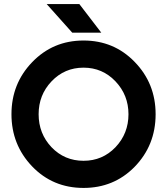

<svg xmlns="http://www.w3.org/2000/svg" viewBox="-20 -911 820 943"><path d="M334.7 -750.7H477.3L369.7 -891H209.3ZM390.3 -578.7Q483.3 -578.7 547.3 -511.3Q611 -444 611 -350Q611 -255.3 547.3 -188Q483.3 -121.3 390.3 -121.3Q297 -121.3 233 -188Q169.7 -255 169.7 -350Q169.7 -444.7 233 -511.3Q297 -578.7 390.3 -578.7ZM390.3 -712Q239.7 -712 137.3 -605Q36.3 -499.7 36.3 -350Q36.3 -200.3 137.3 -94.3Q239 12 390.3 12Q538 12 639.3 -89.7Q744.3 -196.3 744.3 -350Q744.3 -501.7 640.7 -607.7Q539.3 -712 390.3 -712Z"/></svg>

Font: Unageo Variable
Style: Regular
Weight: 300
Designer: Richard Sepsi
Foundry: Richard Sepsi
Version: Version 2.200